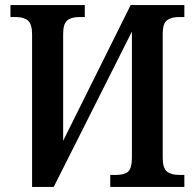

<svg xmlns="http://www.w3.org/2000/svg" viewBox="-20 -734 771 754"><path d="M106 -599Q106 -639 90 -653Q74 -667 44 -667H21V-714H313V-667H290Q260 -667 244 -653.5Q228 -640 228 -602V-181L493 -714H704V-667H682Q652 -667 635.5 -654Q619 -641 619 -602V-115Q619 -74 635.5 -60.5Q652 -47 685 -47H704V0H413V-47H436Q468 -47 483 -60Q498 -73 498 -115V-610L191 0H106Z"/></svg>

Font: Noto Serif NarrowSemiBold
Style: Regular
Weight: 600
Width: 4
Designer: Monotype Design Team
Foundry: Monotype Imaging Inc.
Version: Version 1.001